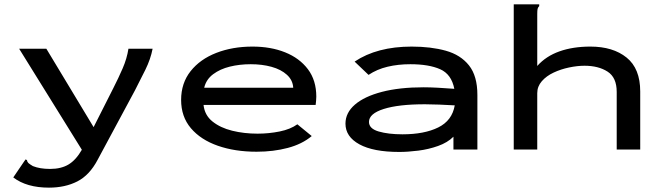

<svg xmlns="http://www.w3.org/2000/svg" viewBox="-20 -687 3040 882"><path d="M205 175Q102 175 41 128L92 53L98 45L104 49Q105 57 110.5 62Q116 67 131 76Q163 89 210 89Q261 89 295 68.5Q329 48 356 1L68 -463H193L410 -103L501 -283Q524 -328 543.5 -373Q563 -418 570 -463H681Q672 -416 648 -367Q624 -318 600 -272L428 48Q391 118 335 146.5Q279 175 205 175Z M1159 10Q1059 10 980.5 -17.5Q902 -45 857 -98Q812 -151 812 -228Q812 -305 855.5 -360Q899 -415 973.5 -444Q1048 -473 1140 -473Q1224 -473 1290 -446.5Q1356 -420 1394.5 -369Q1433 -318 1433 -243Q1433 -234 1432 -224Q1431 -214 1430 -205H915Q920 -158 956 -129Q992 -100 1046.5 -86.5Q1101 -73 1163 -73Q1215 -73 1264.5 -83Q1314 -93 1346 -116L1412 -62Q1368 -25 1302 -7.5Q1236 10 1159 10ZM918 -284H1327Q1325 -319 1298 -343.5Q1271 -368 1227.5 -380Q1184 -392 1132 -392Q1081 -392 1036 -381Q991 -370 959 -346Q927 -322 918 -284Z M1814 11Q1695 11 1631 -24Q1567 -59 1567 -119Q1567 -169 1610.5 -206.5Q1654 -244 1734.5 -265Q1815 -286 1926 -286Q1954 -286 1991.5 -284Q2029 -282 2067 -279Q2054 -346 2002 -369Q1950 -392 1865 -392Q1809 -392 1760.5 -380.5Q1712 -369 1673 -343L1609 -404Q1712 -473 1871 -473Q1960 -473 2028 -454Q2096 -435 2134.5 -386.5Q2173 -338 2173 -251V0H2063V-59Q2036 -32 1992.5 -16.5Q1949 -1 1901.5 5Q1854 11 1814 11ZM1675 -127Q1675 -96 1719.5 -83Q1764 -70 1829 -70Q1929 -70 1993 -101.5Q2057 -133 2069 -203Q2035 -205 1997.5 -206.5Q1960 -208 1932 -208Q1811 -208 1743 -186.5Q1675 -165 1675 -127Z M2340 -667H2457V-659Q2451 -653 2449.5 -646Q2448 -639 2448 -622V-384Q2488 -429 2550 -451Q2612 -473 2692 -473Q2796 -473 2858.5 -422.5Q2921 -372 2921 -267V0H2813V-265Q2813 -331 2771 -358Q2729 -385 2665 -385Q2632 -385 2594 -377Q2556 -369 2523 -353.5Q2490 -338 2469 -314Q2448 -290 2448 -259V0H2340Z"/></svg>

Font: Inconsolata ExtraExpanded SemiBold
Style: Regular
Weight: 600
Width: 8
Monospace: yes
Designer: Raph Levien, Cyreal, Brenton Simpson
Foundry: Raph Levien, Cyreal, Google
Version: Version 3.001; ttfautohint (v1.8.2.53-6de2)